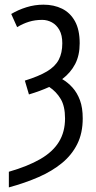

<svg xmlns="http://www.w3.org/2000/svg" viewBox="-20 -566 412 826"><path d="M18.1 240.2V172.9Q99.6 149.4 153.3 118.4Q207 87.4 233.4 44.4Q259.8 1.5 259.8 -56.6Q259.8 -108.9 241.2 -140.1Q222.7 -171.4 191.9 -191.9Q172.4 -183.1 150.6 -175Q128.9 -167 104.5 -159.7L86.9 -219.2Q147 -237.8 182.4 -259Q217.8 -280.3 232.9 -309.3Q248 -338.4 248 -379.9Q248 -414.6 235.6 -436.8Q223.1 -459 203.4 -469.7Q183.6 -480.5 161.6 -480.5Q130.9 -480.5 104.7 -472.4Q78.6 -464.4 53.7 -449.2L28.3 -505.9Q58.6 -523.9 94 -534.9Q129.4 -545.9 167 -545.9Q211.9 -545.9 247.1 -528.6Q282.2 -511.2 302.5 -474.6Q322.8 -438 322.8 -379.9Q322.8 -328.1 303.5 -290.8Q284.2 -253.4 247.6 -225.6Q272 -211.4 292 -189.2Q312 -167 324 -134.8Q335.9 -102.5 335.9 -56.6Q335.9 6.3 312.5 53.5Q289.1 100.6 246.6 135.5Q204.1 170.4 146 195.8Q87.9 221.2 18.1 240.2Z"/></svg>

Font: Open Sans Condensed
Style: Regular
Weight: 400
Width: 3
Designer: Monotype Design Team
Foundry: Monotype Imaging Inc.
Version: Version 3.000